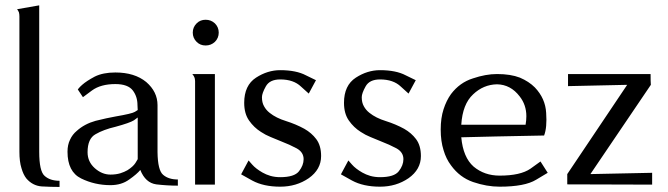

<svg xmlns="http://www.w3.org/2000/svg" viewBox="-20 -701 2536 729"><path d="M44.9 -666Q66.4 -669.9 128.9 -680.7Q128.9 -542 128.9 -125Q128.9 -50.8 149.4 -33.2Q169.9 -14.6 206.1 -14.6Q206.1 -6.8 206.1 8.8Q172.9 8.8 137.7 6.8Q103.5 3.9 80.1 -23.4Q68.4 -38.1 61.5 -62.5Q53.7 -86.9 53.7 -125Q53.7 -295.9 53.7 -638.7Q53.7 -647.5 51.8 -654.3Q48.8 -661.1 44.9 -666Z M578.1 -123Q578.1 -168 578.1 -301.8Q578.1 -352.5 535.2 -389.6Q491.2 -425.8 418 -425.8Q371.1 -425.8 339.8 -410.2Q308.6 -393.6 292 -378.9Q283.2 -371.1 279.3 -366.2Q275.4 -361.3 275.4 -361.3Q281.2 -351.6 294.9 -332Q294.9 -332 329.1 -357.4Q362.3 -381.8 418 -381.8Q465.8 -381.8 484.4 -357.4Q502 -334 502 -301.8Q502 -295.9 502.9 -283.2Q502.9 -283.2 492.2 -276.4Q481.4 -269.5 418.9 -258.8Q385.7 -252.9 342.8 -242.2Q300.8 -230.5 271.5 -204.1Q254.9 -190.4 246.1 -170.9Q236.3 -151.4 236.3 -125Q236.3 -48.8 288.1 -23.4Q339.8 2 399.4 2Q441.4 2 470.7 -19.5Q500 -40 512.7 -55.7Q532.2 -6.8 573.2 -1Q614.3 3.9 655.3 3.9Q655.3 -3.9 655.3 -19.5Q620.1 -19.5 599.6 -37.1Q579.1 -53.7 578.1 -123ZM502.9 -96.7Q502.9 -96.7 494.1 -82Q485.4 -68.4 463.9 -54.7Q452.1 -47.9 436.5 -43Q419.9 -38.1 399.4 -38.1Q367.2 -38.1 339.8 -62.5Q312.5 -86.9 312.5 -123Q312.5 -174.8 342.8 -191.4Q373 -209 418.9 -219.7Q472.7 -234.4 488.3 -244.1Q502.9 -254.9 502.9 -254.9Q502.9 -202.1 502.9 -96.7Z M760.7 -528.3Q781.2 -528.3 795.9 -542Q810.5 -556.6 810.5 -577.1Q810.5 -597.7 795.9 -612.3Q781.2 -626 760.7 -626Q740.2 -626 726.6 -612.3Q711.9 -597.7 711.9 -577.1Q711.9 -556.6 726.6 -542Q740.2 -528.3 760.7 -528.3ZM720.7 -393.6Q720.7 -295.9 720.7 0Q725.6 0 740.2 0Q753.9 0 795.9 0Q795.9 -105.5 795.9 -419.9Q774.4 -419.9 710 -419.9Q717.8 -411.1 719.7 -402.3Q720.7 -393.6 720.7 -393.6Z M974.6 -332Q974.6 -346.7 989.3 -373Q1003.9 -399.4 1043.9 -399.4Q1094.7 -399.4 1123 -372.1Q1152.3 -345.7 1152.3 -345.7Q1161.1 -362.3 1179.7 -396.5Q1179.7 -396.5 1141.6 -415Q1104.5 -434.6 1043.9 -434.6Q996.1 -434.6 952.1 -406.2Q907.2 -377 907.2 -310.5Q907.2 -269.5 925.8 -243.2Q944.3 -216.8 970.7 -200.2Q988.3 -188.5 1007.8 -180.7Q1027.3 -172.9 1045.9 -165Q1081.1 -151.4 1106.4 -137.7Q1132.8 -123 1132.8 -96.7Q1132.8 -73.2 1115.2 -50.8Q1097.7 -28.3 1043.9 -28.3Q1024.4 -28.3 1006.8 -33.2Q990.2 -38.1 976.6 -45.9Q951.2 -60.5 937.5 -76.2Q923.8 -91.8 923.8 -91.8Q914.1 -74.2 895.5 -39.1Q895.5 -39.1 937.5 -15.6Q980.5 7.8 1043.9 7.8Q1105.5 7.8 1152.3 -24.4Q1199.2 -57.6 1199.2 -108.4Q1199.2 -148.4 1180.7 -172.9Q1163.1 -196.3 1135.7 -211.9Q1103.5 -229.5 1066.4 -241.2Q1028.3 -252.9 1003.9 -272.5Q990.2 -283.2 982.4 -297.9Q974.6 -311.5 974.6 -332Z M1353.5 -332Q1353.5 -346.7 1368.2 -373Q1382.8 -399.4 1422.9 -399.4Q1473.6 -399.4 1502 -372.1Q1531.2 -345.7 1531.2 -345.7Q1540 -362.3 1558.6 -396.5Q1558.6 -396.5 1520.5 -415Q1483.4 -434.6 1422.9 -434.6Q1375 -434.6 1331.1 -406.2Q1286.1 -377 1286.1 -310.5Q1286.1 -269.5 1304.7 -243.2Q1323.2 -216.8 1349.6 -200.2Q1367.2 -188.5 1386.7 -180.7Q1406.2 -172.9 1424.8 -165Q1460 -151.4 1485.4 -137.7Q1511.7 -123 1511.7 -96.7Q1511.7 -73.2 1494.1 -50.8Q1476.6 -28.3 1422.9 -28.3Q1403.3 -28.3 1385.7 -33.2Q1369.1 -38.1 1355.5 -45.9Q1330.1 -60.5 1316.4 -76.2Q1302.7 -91.8 1302.7 -91.8Q1293 -74.2 1274.4 -39.1Q1274.4 -39.1 1316.4 -15.6Q1359.4 7.8 1422.9 7.8Q1484.4 7.8 1531.2 -24.4Q1578.1 -57.6 1578.1 -108.4Q1578.1 -148.4 1559.6 -172.9Q1542 -196.3 1514.6 -211.9Q1482.4 -229.5 1445.3 -241.2Q1407.2 -252.9 1382.8 -272.5Q1369.1 -283.2 1361.3 -297.9Q1353.5 -311.5 1353.5 -332Z M1877 -34.2Q1819.3 -34.2 1778.3 -68.4Q1738.3 -103.5 1731.4 -179.7Q1835.9 -182.6 2045.9 -186.5Q2057.6 -216.8 2053.7 -272.5Q2050.8 -327.1 2010.7 -369.1Q1988.3 -391.6 1954.1 -406.2Q1918.9 -419.9 1867.2 -419.9Q1824.2 -419.9 1775.4 -403.3Q1725.6 -387.7 1692.4 -343.8Q1674.8 -319.3 1664.1 -286.1Q1653.3 -252.9 1653.3 -209Q1653.3 -165 1664.1 -130.9Q1673.8 -97.7 1692.4 -73.2Q1725.6 -27.3 1776.4 -9.8Q1828.1 7.8 1877 7.8Q1972.7 7.8 2015.6 -18.6Q2059.6 -44.9 2059.6 -44.9Q2049.8 -59.6 2032.2 -87.9Q2032.2 -87.9 1994.1 -60.5Q1956.1 -34.2 1877 -34.2ZM1867.2 -380.9Q1918.9 -379.9 1953.1 -335Q1978.5 -302.7 1978.5 -259.8Q1978.5 -244.1 1975.6 -227.5Q1955.1 -227.5 1914.1 -227.5Q1868.2 -227.5 1731.4 -227.5Q1736.3 -305.7 1776.4 -342.8Q1815.4 -379.9 1867.2 -380.9Z M2450.2 -419.9Q2371.1 -419.9 2136.7 -419.9Q2136.7 -408.2 2136.7 -374Q2193.4 -375 2361.3 -378.9Q2304.7 -293.9 2133.8 -40Q2133.8 -30.3 2133.8 -1Q2213.9 -1 2456.1 0Q2456.1 -11.7 2456.1 -44.9Q2397.5 -43.9 2221.7 -40Q2279.3 -125 2451.2 -378.9Q2450.2 -389.6 2450.2 -419.9Z"/></svg>

Font: BSRU BANSOMDEJ
Style: Regular
Weight: 400
Designer: Wisit Potiwat
Version: Version 1.000;PS 002.000;hotconv 1.0.70;makeotf.lib2.5.58329